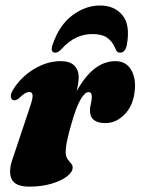

<svg xmlns="http://www.w3.org/2000/svg" viewBox="-20 -686 524 716"><path d="M34 -312Q23 -312 20.8 -323.5Q18.5 -335 28.5 -351Q57 -398 106 -428Q155 -458 207 -458Q240.5 -458 257 -441.5Q273.5 -425 273.5 -399Q273.5 -386.5 271.2 -373Q269 -359.5 265.5 -345.5Q327.5 -458 410.5 -458Q448 -458 467.2 -428.5Q486.5 -399 483 -353Q478.5 -295 446.2 -261Q414 -227 373.5 -227Q315.5 -227 315.5 -273.5Q315.5 -287 319 -299.8Q322.5 -312.5 322.5 -325.5Q322.5 -342.5 310 -342.5Q296.5 -342.5 280.5 -315Q264.5 -287.5 247.5 -228.5Q236.5 -191 230.8 -164.2Q225 -137.5 225 -118Q225 -103 231.5 -93.5Q238 -84 244.5 -77Q251 -70 251 -61.5Q251 -44.5 229.5 -28Q208 -11.5 171.5 -0.8Q135 10 89.5 10Q35 10 22.5 -20Q10 -50 30 -102.5L91.5 -286.5Q102.5 -318 101.5 -330.5Q100.5 -343 89.5 -343Q82 -343 73 -337.8Q64 -332.5 48.5 -317.5Q40.5 -312 34 -312ZM324.5 -559Q293 -559 265.2 -546.2Q237.5 -533.5 210.5 -504.5Q197.5 -489.5 186.5 -489.5Q176.5 -489.5 173.8 -497.5Q171 -505.5 176 -519Q201 -592.5 250 -629Q299 -665.5 353 -665.5Q407 -665.5 436.8 -629Q466.5 -592.5 453 -519Q447.5 -489.5 427.5 -489.5Q415.5 -489.5 410.5 -504.5Q399.5 -531.5 379.8 -545.2Q360 -559 324.5 -559Z"/></svg>

Font: Fraunces 144pt S050 Black
Style: Italic
Weight: 900
Italic angle: -16°
Version: Version 1.000; ttfautohint (v1.8.3)